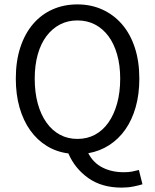

<svg xmlns="http://www.w3.org/2000/svg" viewBox="-20 -688 704 872"><path d="M137.7 -331.1Q137.7 -268.1 151.6 -217.5Q165.5 -167 191.2 -131.1Q216.8 -95.2 252.2 -76.2Q287.6 -57.1 331.5 -57.1Q376 -57.1 411.4 -76.2Q446.8 -95.2 472.2 -131.1Q497.6 -167 511.7 -217.5Q525.9 -268.1 525.9 -331.1Q525.9 -392.1 511.7 -441.2Q497.6 -490.2 472.2 -524.2Q446.8 -558.1 411.4 -576.7Q376 -595.2 331.5 -595.2Q287.6 -595.2 252.2 -576.7Q216.8 -558.1 191.2 -524.2Q165.5 -490.2 151.6 -441.2Q137.7 -392.1 137.7 -331.1ZM627 148.9Q611.8 153.8 586.7 158.9Q561.5 164.1 532.7 164.1Q441.9 164.1 380.9 120.6Q319.8 77.1 290.5 8.8Q236.8 2 192.9 -24.9Q148.9 -51.8 117.4 -95.9Q85.9 -140.1 68.8 -199.5Q51.8 -258.8 51.8 -331.1Q51.8 -410.2 72.3 -472.7Q92.8 -535.2 129.9 -578.6Q167 -622.1 218.3 -645Q269.5 -668 331.5 -668Q393.6 -668 445.1 -644.5Q496.6 -621.1 534.2 -577.6Q571.8 -534.2 592.3 -471.7Q612.8 -409.2 612.8 -331.1Q612.8 -259.8 596.2 -201.4Q579.6 -143.1 549.1 -99.6Q518.6 -56.2 475.6 -28.6Q432.6 -1 380.9 7.8Q403.8 51.8 445.8 73Q487.8 94.2 542 94.2Q564 94.2 580.3 91.1Q596.7 87.9 610.8 84Z"/></svg>

Font: Pyidaungsu Numbers
Style: Regular
Weight: 400
Designer: Sun Tun
Foundry: MCF
Version: Version 2.053; ttfautohint (v1.8.2)